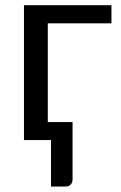

<svg xmlns="http://www.w3.org/2000/svg" viewBox="-20 -526 454 721"><path d="M398.5 -438.5H159.5V-67.5H252.5V147Q252.5 160 245.2 167.2Q238 174.5 226.5 174.5H171.5V0H70V-506.5H398.5Z"/></svg>

Font: Lato
Style: Regular
Weight: 400
Designer: Lukasz Dziedzic with Adam Twardoch and Botio Nikoltchev
Foundry: tyPoland Lukasz Dziedzic
Version: Version 2.010; 2014-09-01; http://www.latofonts.com/; ttfaut